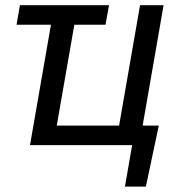

<svg xmlns="http://www.w3.org/2000/svg" viewBox="-20 -548 695 725"><path d="M172.4 -454.6H42.5L55.2 -528.3H391.6L378.4 -454.6H260.7L194.3 -73.7H429.7L508.8 -528.3H597.7L518.6 -73.7H579.6L530.8 156.7H451.7L479 0H93.3Z"/></svg>

Font: Roboto
Style: Italic
Weight: 400
Italic angle: -12°
Designer: Google
Version: Version 2.134; 2016; ttfautohint (v1.6)